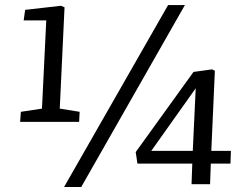

<svg xmlns="http://www.w3.org/2000/svg" viewBox="-20 -733 998 764"><path d="M648.9 -712.9H715.8L303.2 11.2H234.9ZM217.8 -300.8 296.9 -288.1 294.9 -248H60.1L63 -288.1L147 -300.8L164.1 -651.9H74.2L80.1 -693.8L222.2 -710L236.8 -704.1ZM820.8 -132.8H898.9L897 -82H818.8L815.9 0H742.2L745.1 -82H526.9L520 -127.9L750 -446.8L824.2 -457L835 -451.2ZM747.1 -132.8 758.8 -381.8 582 -132.8Z"/></svg>

Font: Literata Book
Style: Italic
Weight: 400
Italic angle: -3°
Designer: Latin by Veronika Burian and Jose Scaglione. Greek by Irene Vlachou. Cyrillic by Vera Evstafieva
Foundry: TypeTogether
Version: Version 1.003;PS 001.003;hotconv 1.0.88;makeotf.lib2.5.64775